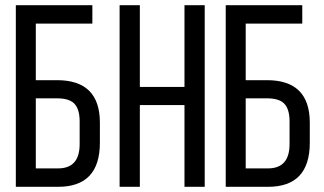

<svg xmlns="http://www.w3.org/2000/svg" viewBox="-20 -720 1250 740"><path d="M200 -411Q365 -411 365 -247V-170Q365 0 204 0H41V-700H336V-629H118V-411ZM204 -71Q287 -71 287 -165V-252Q287 -301 265 -322Q245 -341 200 -341H118V-71Z M519 -315V0H441V-700H519V-385H691V-700H769V0H691V-315Z M1009 -411Q1174 -411 1174 -247V-170Q1174 0 1013 0H850V-700H1145V-629H927V-411ZM1013 -71Q1096 -71 1096 -165V-252Q1096 -301 1074 -322Q1054 -341 1009 -341H927V-71Z"/></svg>

Font: Adderley Regular
Style: Regular
Weight: 400
Designer: gorohovskiy
Version: Version 1.003 November 13, 2017